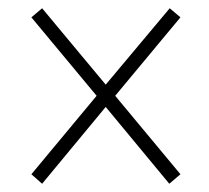

<svg xmlns="http://www.w3.org/2000/svg" viewBox="-20 -593 505 465"><path d="M82 -148 236 -334 390 -148 417 -171 259 -361 417 -551 391 -573 236 -388 82 -573 56 -551 214 -361 56 -171Z"/></svg>

Font: Noto Serif Devanagari Condensed ExtraLight
Style: Regular
Weight: 200
Width: 3
Designer: Universal Thirst, Indian Type Foundry and the Monotype Design Team
Foundry: Monotype Imaging Inc.
Version: Version 2.004